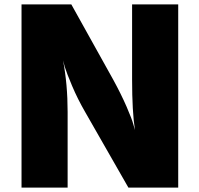

<svg xmlns="http://www.w3.org/2000/svg" viewBox="-20 -803 889 858"><path d="M76.2 35.2V-783.2H298.8L486.3 -446.3Q521.5 -381.8 545.9 -325.7Q570.3 -269.5 576.2 -246.1L583 -221.7Q570.3 -304.7 570.3 -447.3V-783.2H776.4V35.2H553.7L360.4 -302.7Q327.1 -360.4 302.7 -418Q278.3 -475.6 269.5 -503.9L261.7 -533.2Q282.2 -426.8 282.2 -302.7V35.2Z"/></svg>

Font: GenEi M Gothic v2 Black
Style: Regular
Weight: 900
Version: Version 2.0